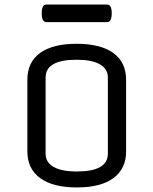

<svg xmlns="http://www.w3.org/2000/svg" viewBox="-20 -807 673 842"><path d="M533 -457V-143Q533 -67 477.5 -26Q422 15 317 15Q212 15 156 -26Q100 -67 100 -143V-457Q100 -534 155.5 -574.5Q211 -615 316 -615Q421 -615 477 -574.5Q533 -534 533 -457ZM453 -133V-467Q453 -505 418 -525Q383 -545 316 -545Q180 -545 180 -467V-133Q180 -95 215 -75Q250 -55 317 -55Q453 -55 453 -133ZM183 -787H450Q470 -787 470 -749Q470 -710 450 -710H183Q163 -710 163 -749Q163 -787 183 -787Z"/></svg>

Font: Offside
Style: Regular
Weight: 400
Designer: Eduardo Rodriguez Tunni
Foundry: Eduardo Rodriguez Tunni
Version: Version 1.002; ttfautohint (v1.8.4.7-5d5b);gftools[0.9.23]